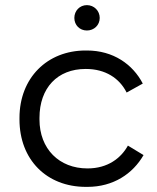

<svg xmlns="http://www.w3.org/2000/svg" viewBox="-20 -723 613 749"><path d="M319 -604C347 -604 369 -625 369 -653C369 -681 347 -703 319 -703C291 -703 270 -681 270 -653C270 -625 291 -604 319 -604ZM315 6H321C422 6 498 -45 540 -118L479 -155C452 -106 400 -66 322 -66H321C211 -66 134 -142 134 -257V-263C134 -380 204 -454 314 -454H315C391 -454 446 -418 474 -362L537 -397C498 -472 422 -526 319 -526H314C164 -526 56 -419 56 -263V-257C56 -100 162 6 315 6Z"/></svg>

Font: Fixel Display Regular
Style: Regular
Weight: 400
Designer: AlfaBravo + MacPaw
Foundry: Kyrylo Tkachov, Marchela Mozhyna, Serhii Makarenko, Maria Weinstein, Zakhar Kryvoshyya
Version: Version 1.211